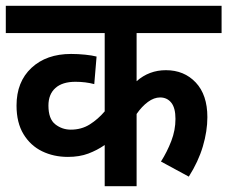

<svg xmlns="http://www.w3.org/2000/svg" viewBox="-20 -642 784 662"><path d="M744 -528H451V-362Q494 -400 552 -400Q615 -400 655 -357.5Q695 -315 695 -238Q695 -190 679.5 -137.5Q664 -85 631 -33L535 -85Q556 -118 570.5 -155.5Q585 -193 585 -232Q585 -270 570.5 -288Q556 -306 532 -306Q511 -306 490 -290.5Q469 -275 451 -249V0H341V-142Q315 -124 284.5 -112.5Q254 -101 214 -101Q165 -101 125 -120.5Q85 -140 61 -179.5Q37 -219 37 -278Q37 -360 88.5 -408Q140 -456 225 -456Q249 -456 273.5 -453.5Q298 -451 313 -447L305 -352Q275 -360 240 -360Q195 -360 171 -338.5Q147 -317 147 -278Q147 -232 170.5 -213.5Q194 -195 224 -195Q261 -195 289.5 -213Q318 -231 341 -258V-528H0V-622H744Z"/></svg>

Font: Noto Sans SemiCondensed SemiBold
Style: Regular
Weight: 600
Width: 4
Designer: Monotype Design Team
Foundry: Monotype Imaging Inc.
Version: Version 2.013; ttfautohint (v1.8.4.7-5d5b)